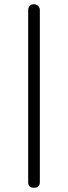

<svg xmlns="http://www.w3.org/2000/svg" viewBox="-20 -715 320 906"><path d="M140 171Q113 171 113 145V-668Q113 -678 119.5 -686.5Q126 -695 139 -695Q153 -695 160.5 -686.5Q168 -678 168 -669V145Q168 171 140 171Z"/></svg>

Font: Agu Display Uzo
Style: Regular
Weight: 400
Designer: Oluwaseun Badejo
Version: Version 1.103